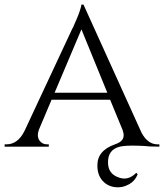

<svg xmlns="http://www.w3.org/2000/svg" viewBox="-25 -634 709 830"><path d="M664 0Q649 0 621 -1L598 -3L575 -4Q518 -6 493 0Q440 13 442 71Q443 116 485 132Q528 150 564 113L570 119Q559 149 530 164Q503 179 472 175Q440 171 419 148Q396 123 396 82Q395 17 472 -10Q495 -18 503 -29Q515 -45 505 -72L451 -203H198L143 -73Q133 -45 146 -26Q158 -10 178 -10H186V0H-5V-10H3Q52 -10 81 -68L288 -511L290 -514L292 -518L294 -523Q297 -530 300 -537L307 -553Q315 -572 320 -587Q326 -605 327 -614H336L587 -60Q614 -10 656 -10H664ZM439 -233 327 -507 211 -233Z"/></svg>

Font: Cinzel(RUS BY LYAJKA)
Style: Regular
Weight: 400
Designer: Natanael Gama
Version: Version 1.001;PS 001.001;hotconv 1.0.56;makeotf.lib2.0.21325